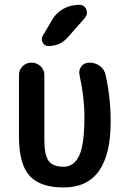

<svg xmlns="http://www.w3.org/2000/svg" viewBox="-20 -785 540 814"><path d="M250 9.8Q150.4 9.8 105.5 -39.6Q60.5 -88.9 60.5 -205.1V-466.8Q60.5 -489.3 76.2 -504.4Q91.8 -519.5 113.8 -519.5Q135.7 -519.5 151.9 -504.4Q168 -489.3 168 -466.8V-194.3Q168 -127.9 186 -103Q204.1 -78.1 250 -78.1Q293.9 -78.1 315.9 -125.5Q337.9 -172.9 337.9 -289.1Q337.9 -373 317.4 -465.8Q312.5 -487.3 324.7 -503.4Q336.9 -519.5 358.4 -519.5Q383.8 -519.5 403.3 -505.4Q422.9 -491.2 427.7 -466.8Q449.2 -372.1 449.2 -269.5Q449.2 9.8 250 9.8ZM201.2 -701.2Q218.8 -731.4 249.5 -748Q280.3 -764.6 315.4 -764.6Q337.9 -764.6 345.7 -745.1Q353.5 -725.6 339.8 -709L267.6 -627Q235.4 -589.8 184.6 -589.8Q168.9 -589.8 161.1 -604.5Q153.3 -619.1 161.1 -632.8Z"/></svg>

Font: Rounded-X Mgen+ 2m medium
Style: Regular
Weight: 500
Designer: [Source Han Sans]
Ryoko NISHIZUKA  (kana & ideographs); Paul D. Hunt (Latin, Greek & Cyrillic); Wenlong ZHANG  (bopomofo
Version: Version 1.059.20150602